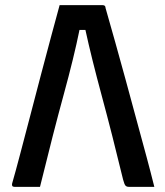

<svg xmlns="http://www.w3.org/2000/svg" viewBox="-20 -724 640 744"><path d="M135 0H36Q24 0 27 -13Q40 -58 58 -126.5Q76 -195 97 -275Q118 -355 139 -435.5Q160 -516 179 -586Q198 -656 211 -704H378Q389 -704 389 -693Q426 -564 466 -418Q506 -272 549 -112Q556 -85 563.5 -57Q571 -29 578 0H479Q471 0 466.5 -4.5Q462 -9 457 -28Q415 -202 374.5 -352Q334 -502 311 -608H288Q267 -504 227 -358Q187 -212 135 0Z"/></svg>

Font: Recursive Sn Lnr St Med
Style: Regular
Weight: 500
Version: Version 1.085;hotconv 1.1.0;makeotfexe 2.6.0; ttfautohint (v